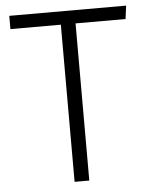

<svg xmlns="http://www.w3.org/2000/svg" viewBox="-51 -727 596 769"><g transform="rotate(-5 247.5 -342.5)"><path d="M276.9 -631.8V0H217.8V-631.8H15.1V-685.1H484.9L478 -631.8Z"/></g></svg>

Font: FiraSans-Light
Style: Regular
Weight: 300
Designer: Carrois Corporate & Edenspiekermann AG
Foundry: Carrois Corporate GbR & Edenspiekermann AG
Version: Version 3.106;PS 003.106;hotconv 1.0.70;makeotf.lib2.5.58329